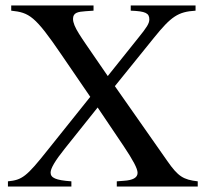

<svg xmlns="http://www.w3.org/2000/svg" viewBox="-20 -682 756 702"><path d="M703 0V-19C650 -25 631 -37 592 -93L400 -367L543 -544C606 -622 631 -639 695 -643V-662H458V-643C512 -641 526 -634 526 -611C526 -596 516 -581 486 -544L374 -404L330 -468C277 -546 247 -584 247 -613C247 -636 265 -639 293 -641L322 -643V-662H21V-643C87 -636 108 -624 204 -483L310 -328L154 -133C77 -36 61 -24 9 -19V0H241V-19C183 -23 165 -32 165 -51C165 -66 181 -94 218 -140L337 -289L432 -148C466 -97 483 -66 483 -50C483 -32 465 -23 433 -21L407 -19V0Z"/></svg>

Font: XITS Math
Style: Regular
Weight: 400
Designer: MicroPress Inc., with final additions and corrections provided by Coen Hoffman, Elsevier (retired)
Version: Version 1.108